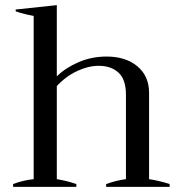

<svg xmlns="http://www.w3.org/2000/svg" viewBox="-20 -727 700 747"><path d="M640 -11V0H393V-11Q432 -25 470 -30V-358Q470 -418 441 -444.5Q412 -471 364 -471Q324 -471 280 -450.5Q236 -430 201 -392V-30Q239 -24 277 -11V0H31V-11Q71 -26 111 -30V-665Q69 -673 41 -683V-690L201 -707V-430Q236 -464 286.5 -485.5Q337 -507 395 -507Q469 -507 514.5 -469Q560 -431 560 -366V-30Q600 -24 640 -11Z"/></svg>

Font: Trirong
Style: Regular
Weight: 400
Designer: Katatrad Team
Foundry: CadsonDemak
Version: Version 1.001